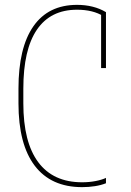

<svg xmlns="http://www.w3.org/2000/svg" viewBox="-20 -760 540 790"><path d="M318 10Q190 10 123 -78Q56 -166 56 -335V-395Q56 -564 117.5 -652Q179 -740 297 -740Q331 -740 361 -732.5Q391 -725 416 -710V-480H396V-713L406 -693Q363 -720 297 -720Q188 -720 132 -638Q76 -556 76 -395V-335Q76 -175 137.5 -92.5Q199 -10 318 -10Q347 -10 373 -15Q399 -20 416 -28V-6Q396 2 370.5 6Q345 10 318 10Z"/></svg>

Font: M PLUS Code Latin Thin
Style: Regular
Weight: 250
Designer: Coji Morishita
Foundry: UNDERFOREST DESIGN
Version: Version 1.002; ttfautohint (v1.8.3)